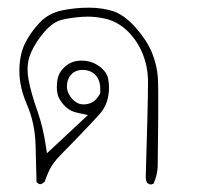

<svg xmlns="http://www.w3.org/2000/svg" viewBox="-20 -317 540 503"><path d="M231.4 -56.6Q218.3 -43.5 198.7 -43.5Q192.9 -43.5 187 -45.4Q177.2 -49.3 170.4 -56.6Q155.3 -72.8 155.3 -90.8Q155.3 -105.5 162.6 -116.7Q173.8 -133.8 196.8 -133.8Q216.8 -133.8 229.5 -121.1Q239.7 -110.8 242.2 -93.3Q242.7 -87.4 242.7 -82.8Q242.7 -78.1 242.7 -72.8L241.2 -70.3Q237.3 -62.5 231.4 -56.6ZM393.1 120.6Q394.5 22.5 394.5 -10.3Q394.5 -43 394.5 -70.8Q394.5 -98.6 393.6 -113.3Q391.1 -147.5 377.9 -179.4Q364.7 -211.4 335.9 -244.1Q307.6 -275.9 280.8 -286.1Q251 -296.9 212.4 -296.9Q177.7 -296.9 143.6 -290Q107.4 -282.7 83.5 -257.3Q58.1 -230 44.4 -200.9Q30.8 -171.9 30.8 -130.4Q30.8 -88.9 50.3 -43.9Q71.8 5.9 73.2 63.5L75.7 160.2Q81.1 165.5 85.4 165.5Q89.8 165.5 97.2 158.7Q106.9 130.9 115.7 117.2Q122.1 107.4 129.4 99.1Q136.7 90.8 145 82.5Q164.6 63 196.5 29.5Q228.5 -3.9 240.5 -17.6Q252.4 -31.2 257.8 -44.9Q263.7 -59.1 265.1 -76.7Q265.6 -82 265.6 -87.4Q265.6 -99.6 263.2 -111.8Q259.8 -127.4 243.7 -140.6Q222.2 -158.2 192.9 -158.2Q161.6 -158.2 141.6 -133.3Q130.9 -120.1 129.4 -100.1Q128.9 -94.7 128.9 -89.4Q128.9 -75.7 132.3 -65.4Q137.7 -51.3 150.9 -38.1Q164.1 -24.9 185.1 -21L210.4 -15.6L103 84.5L99.1 59.6Q92.8 16.1 77.6 -27.3Q61.5 -72.8 54.7 -108.9Q52.2 -122.6 52.2 -135.3Q52.2 -158.7 61 -178.7Q73.7 -207.5 96.2 -233.4Q120.1 -261.2 146 -266.1Q168 -271 195.8 -272.9Q202.6 -273.4 209.5 -273.4Q231.9 -273.4 255.4 -268.1Q288.6 -260.7 315.4 -234.4Q339.8 -210 353.3 -177.2Q366.7 -144.5 367.7 -109.4Q367.7 -105 367.7 -98.1Q367.7 -47.9 361.8 146.5Q361.8 155.3 365.7 162.6L372.6 166Q374 166 374.8 166Q375.5 166 377 166Q379.4 165.5 382.3 164.1Q391.6 144 393.1 120.6Z"/></svg>

Font: NaikaiFont
Style: ExtraLight
Weight: 200
Version: Version 1.89